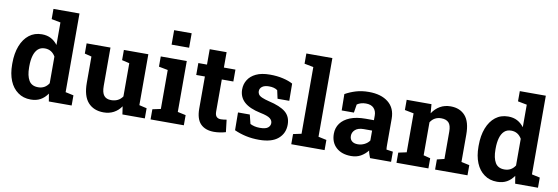

<svg xmlns="http://www.w3.org/2000/svg" viewBox="-56 -1171 4625 1590"><g transform="rotate(10 2256.5 -376.0)"><path d="M233.9 10.3Q170.4 10.3 126 -22.5Q80.6 -54.7 56.6 -113Q32.7 -171.4 32.7 -249.5V-259.8Q32.7 -342.8 57.1 -405.8Q81.5 -468.3 126.2 -503.2Q170.9 -538.1 233.4 -538.1Q276.9 -538.1 309.6 -520.8Q342.3 -503.4 366.2 -471.7V-661.1L290 -675.8V-761.7H508.8V-100.1L577.1 -85.4V0H385.3L374.5 -64.5Q349.6 -27.8 315.2 -8.8Q280.8 10.3 233.9 10.3ZM276.4 -100.6Q335 -100.6 366.2 -149.9V-374Q335.4 -427.2 277.3 -427.2Q241.7 -427.2 219.2 -406.2Q196.8 -385.3 186 -347.4Q175.3 -309.6 175.3 -259.8V-249.5Q175.3 -180.2 198.7 -140.4Q222.2 -100.6 276.4 -100.6Z M846.7 10.3Q763.2 10.3 715.6 -42.7Q668 -95.7 668 -207.5V-427.7L609.9 -442.4V-528.3H810.5V-206.5Q810.5 -149.9 830.3 -125.2Q850.1 -100.6 890.1 -100.6Q953.6 -100.6 986.3 -148.4V-427.7L923.3 -442.4V-528.3H1128.9V-100.1L1192.4 -85.4V0H1003.9L994.1 -66.9Q969.2 -29.8 931.6 -9.8Q894 10.3 846.7 10.3Z M1304.7 -640.1V-761.7H1452.1V-640.1ZM1452.1 -528.3V-100.1L1520.5 -85.4V0H1240.7V-85.4L1309.6 -100.1V-427.7L1233.4 -442.4V-528.3Z M1775.4 10.3Q1701.7 10.3 1661.9 -30.3Q1622.1 -70.8 1622.1 -158.7V-428.2H1549.3V-528.3H1622.1V-657.7H1764.2V-528.3H1861.3V-428.2H1764.2V-159.2Q1764.2 -128.4 1777.1 -115.2Q1790 -102.1 1812.5 -102.1Q1824.2 -102.1 1837.9 -103.8Q1851.6 -105.5 1861.3 -107.4L1873.5 -4.4Q1851.6 2 1825.9 6.1Q1800.3 10.3 1775.4 10.3Z M2153.3 10.3Q2094.2 10.3 2043.2 -1Q1992.2 -12.2 1945.3 -33.2L1943.8 -182.6H2043L2062 -106.4Q2078.6 -98.1 2098.4 -93.3Q2118.2 -88.4 2143.6 -88.4Q2191.4 -88.4 2210.9 -104Q2230.5 -119.6 2230.5 -143.1Q2230.5 -165.5 2210 -182.1Q2188.5 -199.2 2127 -211.4Q2033.2 -231 1988.8 -272Q1944.3 -313 1944.3 -377Q1944.3 -421.4 1966.8 -457Q1988.8 -493.2 2034.4 -515.1Q2080.1 -537.1 2151.4 -537.1Q2210.9 -537.1 2260.5 -525.6Q2310.1 -514.2 2343.8 -495.6L2345.2 -351.1H2246.6L2231.4 -420.4Q2205.6 -439.9 2160.2 -439.9Q2122.6 -439.9 2102.5 -424.8Q2082.5 -409.7 2082.5 -385.7Q2082.5 -372.1 2089.8 -360.4Q2097.7 -347.2 2121.8 -336.9Q2146 -326.7 2178.7 -318.8Q2276.9 -296.4 2321.8 -259Q2366.7 -221.7 2366.7 -154.3Q2366.7 -80.6 2313.2 -35.2Q2259.8 10.3 2153.3 10.3Z M2635.3 -761.7V-100.1L2704.1 -85.4V0H2423.8V-85.4L2492.7 -100.1V-661.1L2416.5 -675.8V-761.7Z M2927.2 10.3Q2848.6 10.3 2802.2 -32Q2755.9 -74.2 2755.9 -147Q2755.9 -196.8 2783.2 -234.4Q2810.5 -272 2863.3 -293.5Q2916 -314.9 2993.7 -314.9H3063.5V-354Q3063.5 -392.1 3041.3 -415.8Q3019 -439.5 2974.6 -439.5Q2951.7 -439.5 2933.3 -433.8Q2915 -428.2 2900.4 -418L2889.2 -348.1H2786.6L2784.7 -485.4Q2826.2 -508.8 2874.5 -523.4Q2922.9 -538.1 2982.4 -538.1Q3085.9 -538.1 3146 -490Q3206.1 -441.9 3206.1 -352.5V-134.8Q3206.1 -124 3206.3 -113.5Q3206.5 -103 3208 -93.3L3263.2 -85.4V0H3086.4Q3081.1 -13.7 3075.7 -29.3Q3070.3 -44.9 3067.9 -60.5Q3042.5 -28.3 3008.1 -9Q2973.6 10.3 2927.2 10.3ZM2965.3 -95.2Q2995.1 -95.2 3022 -108.6Q3048.8 -122.1 3063.5 -144V-227.5H2993.2Q2946.3 -227.5 2922.1 -206.1Q2897.9 -184.6 2897.9 -154.3Q2897.9 -126 2915.8 -110.6Q2933.6 -95.2 2965.3 -95.2Z M3519.5 -100.1 3577.1 -85.4V0H3308.6V-85.4L3377 -100.1V-427.7L3301.3 -442.4V-528.3H3509.8L3516.1 -452.6Q3542.5 -493.2 3581.3 -515.6Q3620.1 -538.1 3669.9 -538.1Q3748.5 -538.1 3793 -487.8Q3837.4 -437.5 3837.4 -330.1V-100.1L3905.8 -85.4V0H3633.3V-85.4L3694.3 -100.1V-329.6Q3694.3 -382.8 3673.3 -405Q3652.3 -427.2 3610.8 -427.2Q3550.8 -427.2 3519.5 -377.4Z M4155.3 10.3Q4091.8 10.3 4047.4 -22.5Q4002 -54.7 3978 -113Q3954.1 -171.4 3954.1 -249.5V-259.8Q3954.1 -342.8 3978.5 -405.8Q4002.9 -468.3 4047.6 -503.2Q4092.3 -538.1 4154.8 -538.1Q4198.2 -538.1 4231 -520.8Q4263.7 -503.4 4287.6 -471.7V-661.1L4211.4 -675.8V-761.7H4430.2V-100.1L4498.5 -85.4V0H4306.6L4295.9 -64.5Q4271 -27.8 4236.6 -8.8Q4202.1 10.3 4155.3 10.3ZM4197.8 -100.6Q4256.3 -100.6 4287.6 -149.9V-374Q4256.8 -427.2 4198.7 -427.2Q4163.1 -427.2 4140.6 -406.2Q4118.2 -385.3 4107.4 -347.4Q4096.7 -309.6 4096.7 -259.8V-249.5Q4096.7 -180.2 4120.1 -140.4Q4143.6 -100.6 4197.8 -100.6Z"/></g></svg>

Font: Suwannaphum
Style: Bold
Weight: 700
Designer: Danh Hong
Version: Version 8.002; ttfautohint (v1.8.3)